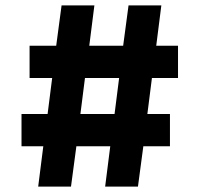

<svg xmlns="http://www.w3.org/2000/svg" viewBox="-20 -694 743 714"><path d="M545 -404 528 -270H612V-150H513L493 0H371L390 -150H264L244 0H122L141 -150H60V-270H157L174 -404H90V-524H189L209 -674H331L312 -524H438L458 -674H580L561 -524H642V-404ZM423 -404H296L279 -270H406Z"/></svg>

Font: Biryani
Style: Bold
Weight: 700
Designer: Dan Reynolds and Mathieu Reguer
Foundry: Dan Reynolds and Mathieu Reguer
Version: Version 1.004; ttfautohint (v1.1) -l 5 -r 5 -G 72 -x 0 -D la